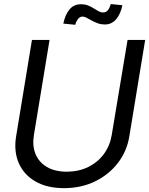

<svg xmlns="http://www.w3.org/2000/svg" viewBox="-20 -927 745 959"><path d="M617.2 -727.5H705.1L626 -246.1Q613.8 -171.4 568.8 -113Q523.9 -54.7 454.6 -21Q385.3 12.7 299.8 12.7Q214.4 12.7 156.5 -21Q98.6 -54.7 73.5 -113Q48.3 -171.4 60.5 -246.1L139.6 -727.5H227.5L149.4 -252.9Q140.6 -199.7 157.2 -158.4Q173.8 -117.2 213.4 -93.5Q252.9 -69.8 313.5 -69.3Q374.5 -69.8 421.9 -93.5Q469.2 -117.2 499.3 -158.4Q529.3 -199.7 538.1 -252.9ZM503.9 -804.7Q485.4 -804.7 468.8 -810.5Q452.1 -816.4 438 -824.5Q423.8 -832.5 412.4 -838.4Q400.9 -844.2 393.1 -844.2Q377.9 -844.2 368.4 -830.6Q358.9 -816.9 356 -803.2L296.4 -809.1Q304.7 -852.1 326.4 -878.9Q348.1 -905.8 384.3 -905.8Q404.3 -905.8 419.7 -899.7Q435.1 -893.6 448 -885.3Q460.9 -877 472.4 -870.8Q483.9 -864.7 495.1 -864.7Q509.3 -864.7 518.3 -875.5Q527.3 -886.2 533.7 -906.7L591.3 -900.9Q582 -856 559.6 -830.3Q537.1 -804.7 503.9 -804.7Z"/></svg>

Font: Inter Tight
Style: Italic
Weight: 400
Italic angle: -9.39999°
Designer: Rasmus Andersson
Foundry: rsms
Version: Version 3.002